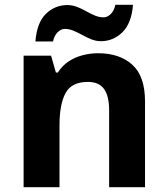

<svg xmlns="http://www.w3.org/2000/svg" viewBox="-20 -777 697 797"><path d="M388 -556Q476 -556 529 -508.5Q582 -461 582 -356V0H433V-319Q433 -378 412 -407.5Q391 -437 345 -437Q277 -437 252 -390.5Q227 -344 227 -257V0H78V-546H192L212 -476H220Q238 -504 264 -521.5Q290 -539 322 -547.5Q354 -556 388 -556ZM127 -605Q133 -683 170.5 -719.5Q208 -756 260 -756Q280 -756 299.5 -748.5Q319 -741 337.5 -730.5Q356 -720 374 -712.5Q392 -705 410 -705Q425 -705 439 -718Q453 -731 459 -757H532Q526 -680 488 -643Q450 -606 399 -606Q379 -606 360 -613.5Q341 -621 322 -631.5Q303 -642 285 -649.5Q267 -657 249 -657Q234 -657 220 -644Q206 -631 200 -605Z"/></svg>

Font: Noto Sans Thaana
Style: Regular
Weight: 400
Designer: Monotype Design Team
Foundry: Monotype Imaging Inc.
Version: Version 2.001